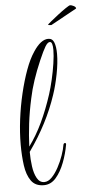

<svg xmlns="http://www.w3.org/2000/svg" viewBox="-56 -833 435 870"><g transform="rotate(-5 161.5 -398.0)"><path d="M108 3Q69 3 50 -24Q31 -51 25 -94.5Q19 -138 19 -189Q19 -244 26.5 -303.5Q34 -363 47.5 -420Q61 -477 78.5 -525Q96 -573 117 -604Q151 -656 185 -656Q204 -656 211.5 -636.5Q219 -617 219 -585Q219 -545 209 -493.5Q199 -442 185 -401Q143 -274 57 -153Q57 -119 61.5 -86.5Q66 -54 78 -32.5Q90 -11 111 -11Q129 -11 145.5 -28Q162 -45 176 -71Q190 -97 199.5 -124.5Q209 -152 212 -172Q214 -179 219 -179Q225 -179 224 -172Q217 -131 201.5 -90.5Q186 -50 163 -23.5Q140 3 108 3ZM57 -177Q91 -223 118 -280Q145 -337 167 -405Q176 -433 184.5 -469.5Q193 -506 198.5 -542.5Q204 -579 204 -604Q204 -621 201 -631Q198 -641 191 -641Q181 -641 170 -623Q159 -605 140 -561Q121 -517 107 -475Q93 -433 85 -394Q72 -335 65.5 -281Q59 -227 57 -177ZM205 -717Q190 -717 190 -720Q190 -721 204.5 -733Q219 -745 239 -760.5Q259 -776 276 -787.5Q293 -799 297 -799Q303 -799 313 -794Q323 -789 323 -782Z"/></g></svg>

Font: Updock
Style: Regular
Weight: 400
Designer: Robert E. Leuschke
Foundry: Robert E. Leuschke
Version: Version 1.010; ttfautohint (v1.8.4.7-5d5b)